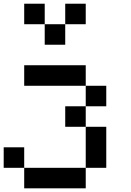

<svg xmlns="http://www.w3.org/2000/svg" viewBox="-20 -909 707 1040"><path d="M444.4 -444.4H111.1V-555.6H444.4ZM444.4 111.1H111.1V0H444.4ZM111.1 0H0V-111.1H111.1ZM444.4 -222.2H333.3V-333.3H444.4ZM555.6 -333.3H444.4V-444.4H555.6ZM555.6 0H444.4V-222.2H555.6ZM333.3 -666.7H222.2V-777.8H333.3ZM222.2 -777.8H111.1V-888.9H222.2ZM444.4 -777.8H333.3V-888.9H444.4Z"/></svg>

Font: Pixeloid Sans
Style: Regular
Weight: 400
Designer: GGBotNet
Foundry: GGBotNet
Version: 0.5